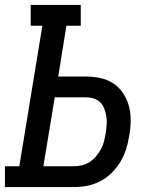

<svg xmlns="http://www.w3.org/2000/svg" viewBox="-28 -755 648 775"><path d="M271 0H-8V-84H50L143 -651H96V-735H298V-651H240L207 -446H320Q350 -446 379 -439.5Q408 -433 431.5 -417Q455 -401 470.5 -376.5Q486 -352 493 -324Q500 -296 499.5 -265.5Q499 -235 493 -204Q489 -178 480.5 -151.5Q472 -125 457.5 -101Q443 -77 422 -56.5Q401 -36 375.5 -23Q350 -10 323.5 -5Q297 0 271 0ZM147 -84H271Q287 -84 303.5 -88Q320 -92 334.5 -101.5Q349 -111 360.5 -125Q372 -139 380 -154Q388 -169 392 -185Q396 -201 399 -218Q401 -234 402.5 -251Q404 -268 401.5 -284Q399 -300 393.5 -315Q388 -330 377.5 -341Q367 -352 351.5 -357Q336 -362 319 -362H193Z"/></svg>

Font: Iosevka HT Medium Extended
Style: Italic
Weight: 500
Width: 7
Italic angle: -9°
Monospace: yes
Designer: Belleve Invis
Foundry: Belleve Invis
Version: Version 32.3.0; ttfautohint (v1.8.4)